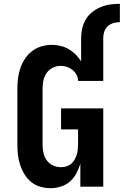

<svg xmlns="http://www.w3.org/2000/svg" viewBox="-20 -978 648 1006"><path d="M245 8Q218 8 191.5 0.5Q165 -7 144 -24Q123 -41 108.5 -64.5Q94 -88 85.5 -114Q77 -140 74 -167Q71 -194 71 -221V-514Q71 -542 74.5 -569Q78 -596 87 -622Q96 -648 111.5 -671Q127 -694 148.5 -710.5Q170 -727 197 -735Q224 -743 251 -743Q274 -743 297 -737.5Q320 -732 340 -720.5Q360 -709 376.5 -692.5Q393 -676 405 -656V-779Q405 -805 411 -830Q417 -855 430 -877Q443 -899 463.5 -915Q484 -931 508 -941Q532 -951 557.5 -954.5Q583 -958 608 -958V-862Q591 -862 574 -857Q557 -852 544.5 -840.5Q532 -829 526.5 -812.5Q521 -796 521 -779V-554H389Q389 -571 381 -586Q373 -601 360 -611.5Q347 -622 331 -627.5Q315 -633 298 -633Q277 -633 257 -623.5Q237 -614 224.5 -596Q212 -578 207.5 -557Q203 -536 203 -514V-221Q203 -199 207.5 -177.5Q212 -156 224.5 -138.5Q237 -121 257 -111.5Q277 -102 299 -102Q313 -102 327 -106Q341 -110 352 -119Q363 -128 370 -140Q377 -152 381.5 -165.5Q386 -179 387.5 -193Q389 -207 389 -221V-300H300V-410H521V0H401V-120Q393 -94 380 -69.5Q367 -45 346.5 -27Q326 -9 299 -0.5Q272 8 245 8Z"/></svg>

Font: Iosevka Aile Extrabold
Style: Regular
Weight: 800
Designer: Belleve Invis
Foundry: Belleve Invis
Version: Version 27.3.5; ttfautohint (v1.8.4)